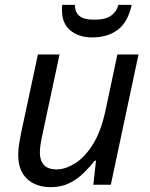

<svg xmlns="http://www.w3.org/2000/svg" viewBox="-20 -760 619 790"><path d="M189 10Q128 10 91.5 -24Q55 -58 55 -123Q55 -146 58.5 -166.5Q62 -187 66 -209L136 -536H225L153 -199Q144 -156 144 -132Q144 -100 160.5 -81.5Q177 -63 214 -63Q248 -63 287.5 -87Q327 -111 361 -164Q395 -217 414 -305L463 -536H550L436 0H364L375 -99H370Q351 -75 325.5 -49.5Q300 -24 266.5 -7Q233 10 189 10ZM359 -606Q305 -606 270 -634.5Q235 -663 235 -718Q235 -723 235 -728.5Q235 -734 236 -740H288Q288 -711 306 -695Q324 -679 368 -679Q414 -679 437 -695.5Q460 -712 467 -740H522Q506 -668 464 -637Q422 -606 359 -606Z"/></svg>

Font: Noto Sans
Style: Italic
Weight: 400
Italic angle: -12°
Designer: Monotype Design Team
Foundry: Monotype Imaging Inc.
Version: Version 2.013; ttfautohint (v1.8.4.7-5d5b)